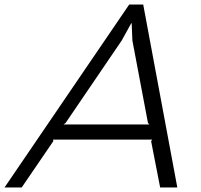

<svg xmlns="http://www.w3.org/2000/svg" viewBox="-74 -830 889 850"><path d="M711 0H635L595 -205L600 -212H161L162 -205L22 0H-54L498 -810H560ZM587 -279 581 -286 512 -651 509 -727H507L465 -651L216 -285L207 -279Z"/></svg>

Font: TypoPRO Sinkin Sans
Style: 300 Light Italic
Weight: 300
Italic angle: -112°
Designer: Keith Bates
Foundry: K-Type
Version: Sinkin Sans (version 1.0)  by Keith Bates   •   © 2014   www